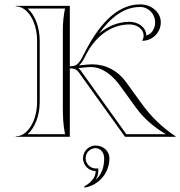

<svg xmlns="http://www.w3.org/2000/svg" viewBox="-20 -627 825 880"><path d="M418.5 157C418.5 187 396.5 211 366.5 227L367.5 233C434.1 221.6 481.5 165.4 481.5 98C481.5 66 453.3 40 418.5 40C386.5 40 360.5 66 360.5 98C360.5 130 386.5 157 418.5 157ZM418.5 145C393.4 145 372.5 123.6 372.5 98C372.5 72.6 393.1 52 418.5 52C440 52 457.5 72.6 457.5 98C457.5 137.5 446.8 172.4 418.4 197.3C426.2 185 430.5 171.8 430.5 157V145ZM300 0V-313C301.2 -313.2 304.5 -313.4 306.9 -313.4C321.1 -313.4 333.5 -307 341.3 -295.1L553 0H785V-2C722 -44 674.2 -90.2 628.5 -153.2L557.2 -251.5C519.7 -303.6 464.1 -332.2 402.2 -332.2C395.6 -332.2 389 -331.9 382.2 -331.2L342.6 -327.3C354.2 -338.1 363.4 -354.4 372 -371.6C414.2 -456.7 486 -515 574 -515C609.5 -515 638.4 -492.3 638.4 -464.3C638.4 -455.4 636 -448 632 -440C678.9 -440 717 -478.1 717 -525C717 -570.3 674.5 -607 622.2 -607C509.3 -607 425.4 -501.7 363 -376C350.6 -351.1 337.7 -327.4 316.1 -324.7L300 -323.1V-600H52V-598C106.1 -598 150 -527.2 150 -440V-160C150 -72.8 106.1 -2 52 -2V0ZM278 -12H106.5C140.9 -42.2 162 -97.5 162 -160V-440C162 -503 140 -558.6 106.5 -588L278 -588C271.3 -554.3 268 -524.3 268 -490V-140C268 -94.7 269.2 -56.2 278 -12ZM434.1 -473.3C487.6 -547.8 548.5 -595 622.2 -595C660.2 -595 691 -563.6 691 -525C691 -495.8 675.6 -470.5 650.4 -464.3C650.4 -501.3 613.7 -527 574 -527C521.1 -527 473.2 -506.7 434.1 -473.3ZM339.1 -314.9 383.4 -319.3C387.3 -319.7 391.2 -319.8 395 -319.8C448.7 -319.8 495.1 -283.1 531.3 -232.7L602.6 -134.4C640.6 -82 684 -46 740 -12H559L351.2 -301.9C348.3 -306.4 343.7 -311.3 339.1 -314.9Z"/></svg>

Font: Sortefax
Style: Medium
Weight: 500
Designer: gluk
Foundry: gluk
Version: Version 0.261